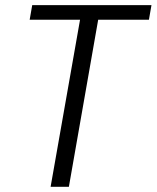

<svg xmlns="http://www.w3.org/2000/svg" viewBox="-20 -719 603 739"><path d="M94.2 -643.1 104 -699.2H563L553.2 -643.1H357.9L245.1 0H174.8L288.1 -643.1Z"/></svg>

Font: SVN-Poppins Light
Style: Italic
Weight: 300
Italic angle: -10°
Designer: Ninad Kale (Devanagari), Jonny Pinhorn (Latin)
Foundry: Indian Type Foundry
Version: Version 3.002 2017